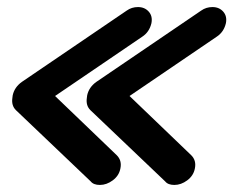

<svg xmlns="http://www.w3.org/2000/svg" viewBox="-20 -549 661 544"><path d="M15 -271 16 -279Q21 -302 42 -317L339 -519Q353 -529 371 -529Q390 -529 401.5 -516Q413 -503 409 -483Q403 -458 383 -445L136 -277L311 -109Q326 -94 321 -71Q317 -51 299.5 -38Q282 -25 263 -25Q245 -25 237 -35L25 -237Q12 -250 15 -271ZM226 -271 227 -279Q232 -302 253 -317L550 -519Q564 -529 582 -529Q601 -529 612.5 -516Q624 -503 620 -483Q614 -458 594 -445L347 -277L522 -109Q537 -94 532 -71Q528 -51 510.5 -38Q493 -25 474 -25Q456 -25 448 -35L236 -237Q223 -250 226 -271Z"/></svg>

Font: VDS
Style: Italic
Weight: 400
Designer: artmaker
Foundry: artmaker
Version: Version 1.000 2009 initial release